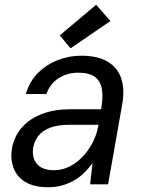

<svg xmlns="http://www.w3.org/2000/svg" viewBox="-20 -771 589 803"><path d="M182 12Q121 12 85 -10.5Q49 -33 36 -70.5Q23 -108 30 -151Q40 -203 73 -239.5Q106 -276 157 -295Q208 -314 272 -314H403Q412 -365 406 -399Q400 -433 376 -450Q352 -467 307 -467Q262 -467 226 -444.5Q190 -422 174 -378H88Q103 -430 138.5 -465.5Q174 -501 221.5 -519.5Q269 -538 319 -538Q390 -538 431.5 -512.5Q473 -487 487.5 -441.5Q502 -396 491 -334L432 0H357L367 -90Q353 -69 334.5 -50.5Q316 -32 292.5 -18Q269 -4 241.5 4Q214 12 182 12ZM206 -59Q239 -59 269.5 -74Q300 -89 324.5 -114.5Q349 -140 366 -172Q383 -204 390 -239L392 -249H268Q221 -249 189.5 -237Q158 -225 141 -203.5Q124 -182 119 -155Q112 -112 134.5 -85.5Q157 -59 206 -59ZM275 -569 230 -623 382 -751 442 -683Z"/></svg>

Font: DM Sans 9pt
Style: Italic
Weight: 400
Italic angle: -10°
Designer: Colophon Foundry, Jonny Pinhorn
Foundry: Colophon Foundry
Version: Version 4.004